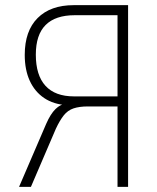

<svg xmlns="http://www.w3.org/2000/svg" viewBox="-20 -725 609 745"><path d="M54 0 159 -244Q176 -283 195.5 -302Q215 -321 238 -323L240 -324L239 -317Q188 -320 151.5 -344.5Q115 -369 95.5 -411.5Q76 -454 76 -512Q76 -605 126 -655Q176 -705 266 -705H477V0H436V-312H321Q288 -312 265.5 -304.5Q243 -297 227.5 -277.5Q212 -258 197 -226L100 0ZM267 -351H436V-666H270Q195 -666 157 -628Q119 -590 119 -513Q119 -433 156.5 -392Q194 -351 267 -351Z"/></svg>

Font: Nunito Sans 10pt Condensed ExtraLight
Style: Regular
Weight: 250
Width: 3
Designer: Vernon Adams
Foundry: Vernon Adams
Version: Version 3.101;gftools[0.9.27]